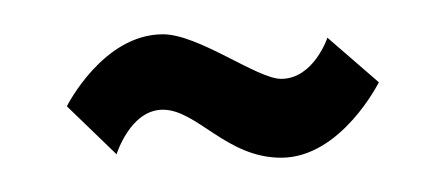

<svg xmlns="http://www.w3.org/2000/svg" viewBox="-20 -188 258 112"><path d="M144 -96C179 -96 201 -140 201 -140L171 -166C171 -166 163 -142 144 -142C130 -142 96 -168 75 -168C40 -168 19 -126 19 -126L48 -98C48 -98 56 -124 75 -124C95 -124 112 -96 144 -96Z"/></svg>

Font: Hussar Tani
Style: Dwa
Weight: 700
Foundry: Cannot Into Space Fonts
Version: Version 0.92